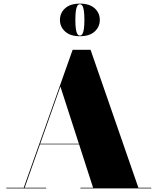

<svg xmlns="http://www.w3.org/2000/svg" viewBox="-20 -1040 870 1060"><path d="M198.5 -243V-246.5H453V-243ZM480 -765 744 -3.5H815V0H424V-3.5H494L313.5 -562L116 -3.5H235V0H15V-3.5H111L381 -765ZM421 -840Q368 -840 339.5 -866Q311 -892 311 -930Q311 -968.5 339.5 -994.2Q368 -1020 421 -1020Q474.5 -1020 502.8 -994.2Q531 -968.5 531 -930Q531 -892 502.8 -866Q474.5 -840 421 -840ZM421 -843.5Q429.5 -843.5 435 -852.5Q440.5 -861.5 443.2 -880.5Q446 -899.5 446 -930Q446 -960.5 443.2 -979.8Q440.5 -999 435 -1007.8Q429.5 -1016.5 421 -1016.5Q412.5 -1016.5 407 -1007.8Q401.5 -999 398.8 -979.8Q396 -960.5 396 -930Q396 -899.5 398.8 -880.5Q401.5 -861.5 407 -852.5Q412.5 -843.5 421 -843.5Z"/></svg>

Font: Bodoni Moda 48pt Black
Style: Regular
Weight: 900
Designer: Owen Earl
Foundry: indestructible type
Version: Version 2.004